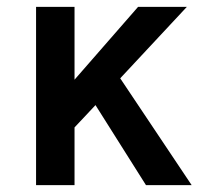

<svg xmlns="http://www.w3.org/2000/svg" viewBox="-20 -539 588 559"><path d="M85 0V-519H197V-307L382 -519H524L330 -311L538 0H405L258 -233L197 -168V0Z"/></svg>

Font: Radio Canada Medium
Style: Regular
Weight: 500
Designer: Charles Daoud, Etienne Aubert Bonn, Alexandre Saumier Demers, Jacques Le Bailly
Foundry: Radio-Canada
Version: Version 2.104; ttfautohint (v1.8.4.7-5d5b);gftools[0.9.28.de